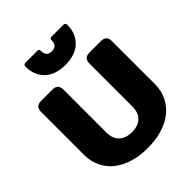

<svg xmlns="http://www.w3.org/2000/svg" viewBox="-255 -1067 1226 1226"><g transform="rotate(-45 358.0 -454.0)"><path d="M172 -905Q172 -913 176.5 -918Q181 -923 188 -923H296Q306 -923 309.5 -918.5Q313 -914 313 -904Q313 -855 361 -855Q409 -855 409 -904Q409 -914 412.5 -918.5Q416 -923 426 -923H534Q541 -923 545.5 -918Q550 -913 550 -905Q550 -828 501 -780Q452 -732 361 -732Q269 -732 220.5 -780Q172 -828 172 -905ZM38 -246V-629Q38 -655 50 -667.5Q62 -680 90 -680H187Q216 -680 228 -667.5Q240 -655 240 -629V-243Q240 -187 271.5 -157.5Q303 -128 358 -128Q413 -128 444 -157.5Q475 -187 475 -243V-629Q475 -655 487 -667.5Q499 -680 527 -680H624Q653 -680 665.5 -667.5Q678 -655 678 -629V-246Q678 -165 637.5 -106Q597 -47 525 -16Q453 15 358 15Q263 15 190.5 -16Q118 -47 78 -106Q38 -165 38 -246Z"/></g></svg>

Font: Mitr SemiBold
Style: Regular
Weight: 600
Designer: Thanarat Vachiruckul
Foundry: Cadson Demak
Version: Version 1.002